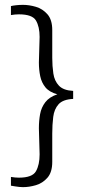

<svg xmlns="http://www.w3.org/2000/svg" viewBox="-20 -728 366 790"><path d="M25 36V0Q43 3 58 3Q113 3 128 -23.5Q143 -50 143 -93L140 -200Q140 -231 145 -258.5Q150 -286 166.5 -307.5Q183 -329 216 -340Q183 -349 167 -368.5Q151 -388 145.5 -414.5Q140 -441 140 -471L143 -576Q143 -618 128 -643.5Q113 -669 58 -669Q42 -669 25 -666V-703Q33 -705 46.5 -706.5Q60 -708 75 -708Q100 -708 127.5 -700Q155 -692 175 -669.5Q195 -647 195 -604V-490Q195 -456 199.5 -425.5Q204 -395 222.5 -375.5Q241 -356 281 -354V-321Q239 -319 221 -299Q203 -279 199 -247Q195 -215 195 -178V-62Q195 -19 175 3.5Q155 26 127.5 34Q100 42 75 42Q61 42 43 39Q25 36 25 36Z"/></svg>

Font: Epunda Sans Light
Style: Regular
Weight: 300
Designer: Simon Atzbach
Foundry: typofactur
Version: Version 2.204; ttfautohint (v1.8.4.7-5d5b)